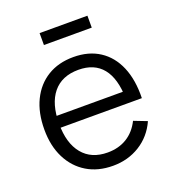

<svg xmlns="http://www.w3.org/2000/svg" viewBox="-134 -825 852 945"><g transform="rotate(-20 292.0 -353.0)"><path d="M180.5 -660V-722.5H431V-660ZM298.5 15Q219.5 15 161.8 -20Q104 -55 72 -118.5Q40 -182 40 -267.5Q40 -356 71.5 -420.5Q103 -485 160.2 -520Q217.5 -555 295.5 -555Q375.5 -555 432 -518.2Q488.5 -481.5 517.5 -413Q546.5 -344.5 544 -249.5H469V-275.5Q467 -380.5 423.8 -434Q380.5 -487.5 297.5 -487.5Q210.5 -487.5 164.2 -431Q118 -374.5 118 -270Q118 -168 164.2 -111.8Q210.5 -55.5 295.5 -55.5Q353.5 -55.5 396.8 -82.2Q440 -109 465 -159.5L533.5 -133Q501.5 -62.5 439.2 -23.8Q377 15 298.5 15ZM92 -249.5V-311H504.5V-249.5Z"/></g></svg>

Font: Manrope ExtraLight
Style: Regular
Weight: 400
Version: Version 4.504